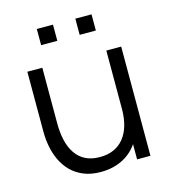

<svg xmlns="http://www.w3.org/2000/svg" viewBox="-110 -815 814 917"><g transform="rotate(-15 297.0 -356.5)"><path d="M347 -645.5V-725.5H427V-645.5ZM156.5 -645.5V-725.5H236.5V-645.5ZM276.5 13.5Q228 13.5 191.8 -1.5Q155.5 -16.5 130.2 -42Q105 -67.5 89.5 -100.2Q74 -133 67 -169.8Q60 -206.5 60 -243V-540H134V-264.5Q134 -220 142.5 -182Q151 -144 169.8 -115.8Q188.5 -87.5 218.2 -72Q248 -56.5 290.5 -56.5Q329.5 -56.5 359.2 -70Q389 -83.5 409.2 -108.8Q429.5 -134 440 -170.2Q450.5 -206.5 450.5 -252L502.5 -240.5Q502.5 -157.5 473.5 -101Q444.5 -44.5 393.5 -15.5Q342.5 13.5 276.5 13.5ZM458 0V-133H450.5V-540H524V0Z"/></g></svg>

Font: Manrope ExtraLight
Style: Regular
Weight: 400
Version: Version 4.504